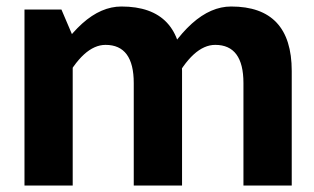

<svg xmlns="http://www.w3.org/2000/svg" viewBox="-20 -576 975 596"><path d="M735.7 0V-318.2Q735.7 -436.7 648.1 -436.7Q579.5 -436.7 517.3 -317.3L461.3 -344.6Q572.3 -555.8 697.5 -555.8Q885.6 -555.8 885.6 -355.6V0ZM56 0V-546.4H170.7L205.7 -464.4V0ZM395.2 0V-318.2Q395.2 -436.7 307.6 -436.7Q239 -436.7 176.8 -317.3L120.8 -344.6Q231.7 -555.8 356.9 -555.8Q545.1 -555.8 545.1 -355.6V0Z"/></svg>

Font: Nokora
Style: Regular
Weight: 400
Designer: Danh Hong
Foundry: Danh Hong
Version: Version 9.000